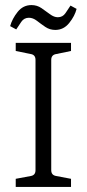

<svg xmlns="http://www.w3.org/2000/svg" viewBox="-20 -737 342 757"><path d="M260 -536 202 -524Q182 -521 182 -501V-66Q182 -46 202 -43L260 -32V0H42V-32L101 -43Q120 -46 120 -66V-501Q120 -521 101 -524L42 -536V-568H260ZM198 -619Q176 -619 158.5 -631Q141 -643 125.5 -655Q110 -667 94 -667Q75 -667 64 -651Q53 -635 44 -621L20 -634Q28 -663 49.5 -690Q71 -717 104 -717Q126 -717 143.5 -705Q161 -693 177 -681Q193 -669 208 -669Q227 -669 238 -685Q249 -701 258 -715L282 -702Q275 -674 253 -646.5Q231 -619 198 -619Z"/></svg>

Font: Rasa Light
Style: Regular
Weight: 300
Designer: Anna Giedrys (Yrsa+Rasa design), David Brezina (Yrsa art-direction, Rasa art-direction, design)
Foundry: Rosetta Type Foundry
Version: Version 2.004